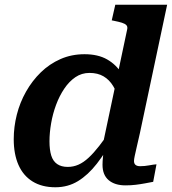

<svg xmlns="http://www.w3.org/2000/svg" viewBox="-20 -778 726 811"><path d="M214 13Q157 13 117.5 -11.5Q78 -36 58 -81.5Q38 -127 38 -190Q38 -242 51 -293.5Q64 -345 90 -391Q116 -437 152.5 -472.5Q189 -508 235.5 -528.5Q282 -549 337 -549Q394 -549 432.5 -527Q471 -505 494 -467.5Q517 -430 527 -382L483 -353Q474 -388 458 -414.5Q442 -441 417.5 -455.5Q393 -470 358 -470Q325 -470 298.5 -452Q272 -434 251.5 -403.5Q231 -373 217 -335.5Q203 -298 196 -257.5Q189 -217 189 -181Q189 -145 196.5 -121Q204 -97 221.5 -85Q239 -73 266 -73Q290 -73 311.5 -82.5Q333 -92 354.5 -112Q376 -132 399 -161.5Q422 -191 449 -231L463 -200Q426 -134 389 -86.5Q352 -39 309.5 -13Q267 13 214 13ZM510 5Q465 5 439 -17Q413 -39 413 -82Q413 -88 413.5 -98Q414 -108 415.5 -120.5Q417 -133 418 -148L409 -143L517 -653Q520 -665 514 -671.5Q508 -678 495 -682Q482 -686 462 -690L452 -692L467 -758H686L571 -216Q563 -181 557.5 -157Q552 -133 549 -119Q546 -105 546 -98Q546 -87 552.5 -81.5Q559 -76 572 -76Q591 -76 609.5 -79.5Q628 -83 641 -84L627 -10Q611 -7 592.5 -3.5Q574 0 553.5 2.5Q533 5 510 5Z"/></svg>

Font: Roboto Serif SemiBold
Style: Italic
Weight: 600
Italic angle: -10°
Version: Version 1.007